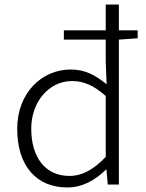

<svg xmlns="http://www.w3.org/2000/svg" viewBox="-20 -815 645 848"><path d="M447 -122C394 -67 344 -38 287 -38C179 -38 118 -121 118 -247C118 -365 196 -457 298 -457C348 -457 393 -439 447 -391ZM588 -681H505V-795H447V-681H262V-640H447V-540L451 -443C399 -484 356 -508 292 -508C166 -508 56 -406 56 -246C56 -80 143 13 277 13C347 13 405 -23 448 -66H450L456 0H505V-640L588 -646Z"/></svg>

Font: Noto Sans Japanese Light
Style: Regular
Weight: 300
Designer: Ryoko NISHIZUKA (kana & ideographs); Paul D. Hunt (Latin, Greek & Cyrillic); Wenlong ZHANG (bopomofo); Sandoll Communica
Foundry: Adobe Systems Incorporated
Version: Version 1.000;PS 1;hotconv 1.0.78;makeotf.lib2.5.61930